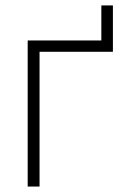

<svg xmlns="http://www.w3.org/2000/svg" viewBox="-20 -684 453 704"><path d="M351.6 -535.6V-664.1H394V-535.6ZM394 -535.6V-494.1H125V0H81.5V-535.6Z"/></svg>

Font: Inter 20pt ExtraLight
Style: Regular
Weight: 250
Version: Version 4.001;git-66647c0bb